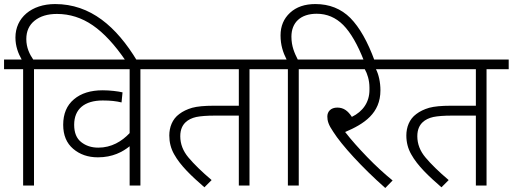

<svg xmlns="http://www.w3.org/2000/svg" viewBox="-20 -916 2532 948"><path d="M94.2 0H147.9V-574.2H256.8V-622.1H144C126.5 -647.5 109.9 -680.2 109.9 -723.1C109.9 -761.7 123.5 -792 150.9 -814C178.2 -835.9 214.8 -847.2 261.2 -847.2C324.2 -847.2 383.3 -828.6 438 -791C492.7 -753.4 546.9 -694.8 601.1 -615.2H657.2C554.7 -784.7 427.2 -896 252 -896C135.3 -896 56.2 -828.1 56.2 -731C56.2 -687.5 69.8 -652.8 86.9 -622.1H0V-574.2H94.2Z M782.2 -622.1H242.2V-574.2H620.1V-258.8C581.5 -217.8 530.3 -187 465.3 -187C431.6 -187 403.8 -196.3 380.9 -214.4C357.9 -232.4 346.2 -260.7 346.2 -299.8C346.2 -378.4 397.9 -419.9 487.3 -419.9C525.9 -419.9 554.7 -416.5 580.1 -410.2L585 -460C563 -465.3 522 -470.2 487.3 -470.2C427.7 -470.2 380.4 -455.6 345.2 -425.8C309.6 -396 292 -354 292 -299.8C292 -248.5 308.6 -209 341.3 -181.2C374 -153.3 414.6 -139.2 463.4 -139.2C536.1 -139.2 585.4 -166 620.1 -193.8V0H673.3V-574.2H782.2Z M1321.3 -574.2V-622.1H767.1V-574.2H1159.2V-394H1035.2C989.3 -394 953.6 -390.6 928.7 -383.8C903.8 -376.5 882.3 -366.2 865.2 -353C830.1 -327.6 815.9 -286.6 815.9 -247.1C815.9 -213.4 823.7 -182.6 839.8 -154.3C871.1 -97.7 926.3 -45.9 989.3 8.8L1024.9 -26.9C975.6 -68.8 937.5 -106 910.6 -138.2C883.8 -169.9 870.1 -205.1 870.1 -243.2C870.1 -277.8 881.8 -298.3 896 -312C909.2 -324.7 927.2 -333.5 949.2 -338.4C971.2 -342.8 1001.5 -345.2 1041 -345.2H1159.2V0H1211.9V-574.2Z M1401.4 0H1455.1V-574.2H1564V-622.1H1450.2C1434.1 -653.8 1418.9 -687.5 1418.9 -734.9C1418.9 -804.7 1463.9 -848.1 1543.9 -848.1C1594.2 -848.1 1637.7 -829.6 1674.8 -792.5C1711.4 -755.4 1745.6 -696.3 1777.3 -615.2H1830.1C1795.4 -710.4 1755.4 -780.8 1710 -827.1C1664.1 -873 1606.4 -896 1537.1 -896C1484.9 -896 1443.4 -881.8 1412.1 -853C1380.9 -824.2 1365.2 -787.1 1365.2 -741.2C1365.2 -694.3 1377 -657.7 1395 -622.1H1307.1V-574.2H1401.4Z M1918.5 -24.9C1876.5 -59.1 1834.5 -97.7 1793 -140.6C1751.5 -183.6 1714.8 -224.6 1684.1 -264.2C1778.3 -304.2 1858.4 -356.4 1858.4 -470.2C1858.4 -509.8 1849.6 -548.8 1836.4 -574.2H1952.1V-622.1H1549.3V-574.2H1781.2C1793.5 -552.7 1804.2 -520 1804.2 -483.4V-476.1V-472.2C1804.2 -411.6 1772 -365.7 1717.3 -338.9C1698.2 -368.2 1677.2 -384.8 1645.5 -384.8C1612.8 -384.8 1596.2 -364.7 1596.2 -340.8C1596.2 -319.8 1601.6 -299.8 1625.5 -265.1C1666.5 -200.2 1767.1 -89.4 1882.3 12.2Z M2491.7 -574.2V-622.1H1937.5V-574.2H2329.6V-394H2205.6C2159.7 -394 2124 -390.6 2099.1 -383.8C2074.2 -376.5 2052.7 -366.2 2035.6 -353C2000.5 -327.6 1986.3 -286.6 1986.3 -247.1C1986.3 -213.4 1994.1 -182.6 2010.3 -154.3C2041.5 -97.7 2096.7 -45.9 2159.7 8.8L2195.3 -26.9C2146 -68.8 2107.9 -106 2081.1 -138.2C2054.2 -169.9 2040.5 -205.1 2040.5 -243.2C2040.5 -277.8 2052.2 -298.3 2066.4 -312C2079.6 -324.7 2097.7 -333.5 2119.6 -338.4C2141.6 -342.8 2171.9 -345.2 2211.4 -345.2H2329.6V0H2382.3V-574.2Z"/></svg>

Font: Noto Reveo Sans
Style: Regular
Weight: 300
Designer: Monotype Design Team
Foundry: Monotype Imaging Inc.
Version: Version 2.007